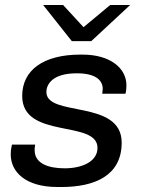

<svg xmlns="http://www.w3.org/2000/svg" viewBox="-20 -740 576 770"><path d="M502 -720H422L315 -631L233 -720H153L268 -575H346ZM311 -521H302C153 -521 69 -458 69 -355C69 -180 371 -261 371 -147C371 -93 311 -65 239 -65C171 -65 119 -86 119 -137V-144C119 -147 120 -153 121 -160H28C28 -157 23 -144 23 -121C23 -53 79 10 211 10H226C359 10 468 -35 468 -168C468 -343 166 -269 166 -371C166 -398 186 -446 288 -446C367 -446 392 -416 392 -383C392 -378 390 -370 390 -364H483C486 -373 487 -387 487 -398C487 -466 423 -521 311 -521Z"/></svg>

Font: Chivo
Style: Italic
Weight: 400
Italic angle: -8°
Designer: Hector Gatti
Foundry: Omnibus-Type
Version: Version 1.003;PS 001.003;hotconv 1.0.70;makeotf.lib2.5.58329